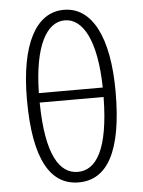

<svg xmlns="http://www.w3.org/2000/svg" viewBox="-56 -853 677 910"><g transform="rotate(-5 282.0 -397.5)"><path d="M434 -380C431 -130 369 -37 282 -37C195 -37 133 -130 130 -380ZM130 -425C134 -650 196 -758 282 -758C368 -758 430 -650 434 -425ZM282 -808C149 -808 71 -662 71 -400C71 -111 149 13 282 13C415 13 493 -111 493 -400C493 -662 415 -808 282 -808Z"/></g></svg>

Font: Noto Sans T Chinese Light
Style: Regular
Weight: 300
Designer: Ryoko NISHIZUKA (kana & ideographs); Paul D. Hunt (Latin, Greek & Cyrillic); Wenlong ZHANG (bopomofo); Sandoll Communica
Foundry: Adobe Systems Incorporated
Version: Version 1.000;PS 1;hotconv 1.0.78;makeotf.lib2.5.61930